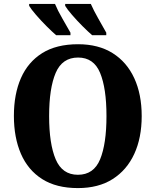

<svg xmlns="http://www.w3.org/2000/svg" viewBox="-20 -951 795 981"><path d="M378 10Q268 10 195.5 -36Q123 -82 87 -165Q51 -248 51 -359Q51 -470 87 -552Q123 -634 195.5 -679.5Q268 -725 379 -725Q483 -725 555.5 -679.5Q628 -634 666 -551.5Q704 -469 704 -358Q704 -247 666 -164.5Q628 -82 555.5 -36Q483 10 378 10ZM378 -58Q459 -58 491.5 -137Q524 -216 524 -358Q524 -500 491.5 -578.5Q459 -657 379 -657Q298 -657 264.5 -578.5Q231 -500 231 -358Q231 -216 264.5 -137Q298 -58 378 -58ZM451 -771Q430 -789 401.5 -817.5Q373 -846 348 -875Q323 -904 313 -921V-931H444Q459 -897 481.5 -857.5Q504 -818 523 -784V-771ZM267 -771Q246 -789 217.5 -817.5Q189 -846 164 -875Q139 -904 129 -921V-931H261Q275 -897 298 -857.5Q321 -818 340 -784V-771Z"/></svg>

Font: Noto Serif SemiCondensed ExtraBold
Style: Regular
Weight: 800
Width: 4
Designer: Monotype Design Team
Foundry: Monotype Imaging Inc.
Version: Version 2.015